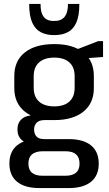

<svg xmlns="http://www.w3.org/2000/svg" viewBox="-20 -773 555 980"><path d="M257 -160Q161 -160 107 -203Q53 -246 53 -323V-385Q53 -463 107 -505.5Q161 -548 257 -548Q352 -548 405.5 -505.5Q459 -463 459 -385V-323Q459 -246 405.5 -203Q352 -160 257 -160ZM182 187Q107 187 67.5 155Q28 123 28 62Q28 1 67 -31Q106 -63 182 -63H330Q405 -63 444.5 -31Q484 1 484 62Q484 123 444.5 155Q405 187 330 187ZM314 124Q386 124 386 62Q386 -1 314 -1H199Q125 -1 125 62Q125 125 199 124ZM154 -38Q114 -38 91.5 -58Q69 -78 69 -112Q69 -146 91 -165.5Q113 -185 155 -185H257V-160H206Q181 -160 167.5 -147Q154 -134 154 -112Q154 -89 166.5 -76Q179 -63 205 -63H257V-38ZM257 -230Q307 -230 334 -254.5Q361 -279 361 -325V-384Q361 -430 334 -454.5Q307 -479 257 -479Q207 -479 179.5 -454.5Q152 -430 152 -384V-325Q152 -279 179.5 -254.5Q207 -230 257 -230ZM352 -513 481 -563H506V-482L352 -471ZM252 -594Q218 -594 189.5 -608Q161 -622 145 -656.5Q129 -691 129 -753H187Q187 -718 196 -699Q205 -680 220 -673Q235 -666 252 -666H260Q292 -666 309.5 -687Q327 -708 327 -753H385Q385 -692 369.5 -657.5Q354 -623 325.5 -608.5Q297 -594 261 -594Z"/></svg>

Font: Pathway Extreme SemiCondensed Medium
Style: Regular
Weight: 500
Width: 4
Version: Version 1.001;gftools[0.9.26]